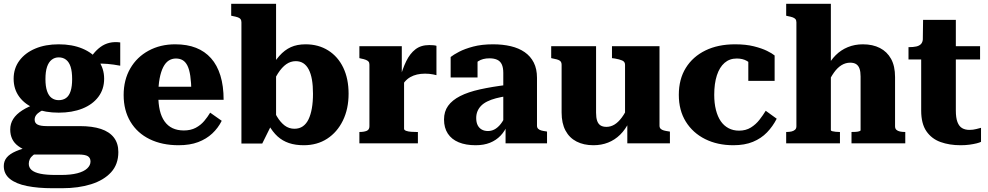

<svg xmlns="http://www.w3.org/2000/svg" viewBox="-21 -757 5219 1014"><path d="M614 -410Q577 -417 546.5 -419.5Q516 -422 493.5 -420.5Q471 -419 455 -411L437 -418Q453 -448 471 -471Q489 -494 510.5 -509.5Q532 -525 557.5 -531Q583 -537 614 -533ZM289 -162Q218 -162 164.5 -183.5Q111 -205 81 -245.5Q51 -286 51 -341Q51 -396 81.5 -437Q112 -478 165.5 -500.5Q219 -523 289 -523Q360 -523 414 -500.5Q468 -478 498.5 -437Q529 -396 529 -341Q529 -286 498.5 -245.5Q468 -205 414 -183.5Q360 -162 289 -162ZM289 -228Q312 -228 328 -239.5Q344 -251 352 -276Q360 -301 360 -339Q360 -379 352 -404Q344 -429 328 -441.5Q312 -454 289 -454Q268 -454 252 -441.5Q236 -429 227.5 -404Q219 -379 219 -339Q219 -301 227.5 -276Q236 -251 252 -239.5Q268 -228 289 -228ZM255 237Q180 237 122 225.5Q64 214 31.5 188Q-1 162 -1 120Q-1 94 14.5 75Q30 56 63.5 41.5Q97 27 151 15L187 43Q167 52 154.5 62Q142 72 136.5 83.5Q131 95 131 108Q131 128 146 141Q161 154 192 160.5Q223 167 273 167H302Q353 167 387.5 158Q422 149 439.5 132.5Q457 116 457 96Q457 77 443 68Q429 59 392 59H136L131 44Q98 31 76 15Q54 -1 43.5 -23Q33 -45 33 -73Q33 -104 49 -129Q65 -154 97 -174.5Q129 -195 175 -210L229 -185Q208 -178 192.5 -168.5Q177 -159 169.5 -148.5Q162 -138 162 -125Q162 -107 177.5 -99Q193 -91 226 -91H400Q467 -91 512 -76Q557 -61 580.5 -30.5Q604 0 604 46Q604 111 565.5 153Q527 195 460 216Q393 237 308 237Z M815 -254Q815 -209 823 -174.5Q831 -140 848 -116Q865 -92 890.5 -80Q916 -68 950 -68Q986 -68 1012.5 -82Q1039 -96 1057.5 -118Q1076 -140 1089 -162L1150 -119Q1131 -81 1100 -52Q1069 -23 1025.5 -6.5Q982 10 922 10Q835 10 769.5 -22Q704 -54 668 -114Q632 -174 632 -255Q632 -335 667 -395.5Q702 -456 764 -489.5Q826 -523 904 -523Q967 -523 1014 -504.5Q1061 -486 1093.5 -449.5Q1126 -413 1143 -358Q1160 -303 1160 -230H788V-299H1012L990 -271Q989 -322 984 -356Q979 -390 969 -410Q959 -430 944 -439Q929 -448 908 -448Q887 -448 870 -437Q853 -426 841 -402.5Q829 -379 822 -342.5Q815 -306 815 -254Z M1583 10Q1539 10 1505 -1.5Q1471 -13 1445 -36.5Q1419 -60 1397 -99L1403 -216Q1423 -173 1441.5 -142Q1460 -111 1482.5 -94Q1505 -77 1534 -77Q1560 -77 1578.5 -90Q1597 -103 1608.5 -127Q1620 -151 1626 -185Q1632 -219 1632 -262Q1632 -304 1626.5 -336Q1621 -368 1609.5 -390Q1598 -412 1581 -423Q1564 -434 1541 -434Q1514 -434 1491 -418Q1468 -402 1447 -369.5Q1426 -337 1401 -286L1398 -381Q1427 -431 1454.5 -462Q1482 -493 1515 -508Q1548 -523 1593 -523Q1661 -523 1712.5 -490.5Q1764 -458 1792 -399.5Q1820 -341 1820 -262Q1820 -182 1790 -120.5Q1760 -59 1707 -24.5Q1654 10 1583 10ZM1254 -639Q1254 -650 1249.5 -656Q1245 -662 1235 -665.5Q1225 -669 1209 -672L1200 -674V-737H1437V-111L1416 -104L1364 1H1254Z M2284 -515V-360Q2276 -362 2266.5 -364Q2257 -366 2246 -367Q2235 -368 2224 -368Q2201 -368 2181.5 -363.5Q2162 -359 2145.5 -349.5Q2129 -340 2116 -324.5Q2103 -309 2092 -286L2091 -342Q2105 -394 2124.5 -434Q2144 -474 2173 -496.5Q2202 -519 2246 -519Q2259 -519 2269 -518Q2279 -517 2284 -515ZM1877 0V-60H1878Q1901 -60 1915.5 -66Q1930 -72 1930 -90V-415Q1930 -426 1925.5 -431.5Q1921 -437 1911 -441Q1901 -445 1885 -448L1877 -450V-513H2101V-350L2113 -362V-77Q2113 -70 2124 -66Q2135 -62 2150 -61Q2165 -60 2177 -60H2186V0Z M2659 -309V-250Q2625 -245 2598.5 -238Q2572 -231 2552 -221Q2532 -211 2519.5 -198Q2507 -185 2500.5 -169Q2494 -153 2494 -134Q2494 -111 2501.5 -96Q2509 -81 2523 -73Q2537 -65 2556 -65Q2579 -65 2598 -78Q2617 -91 2631.5 -113.5Q2646 -136 2658 -168L2660 -100Q2646 -65 2622.5 -40.5Q2599 -16 2566.5 -3Q2534 10 2491 10Q2439 10 2401.5 -5.5Q2364 -21 2344 -51.5Q2324 -82 2324 -126Q2324 -168 2345.5 -198Q2367 -228 2409 -249.5Q2451 -271 2514 -285Q2577 -299 2659 -309ZM2649 0V-99L2637 -97V-372Q2637 -400 2629 -417Q2621 -434 2604.5 -441.5Q2588 -449 2564 -449Q2528 -449 2504.5 -433.5Q2481 -418 2468 -396Q2460 -406 2459 -415Q2458 -424 2462.5 -432.5Q2467 -441 2477 -447Q2487 -453 2501 -455V-348H2359V-456Q2374 -468 2403.5 -483.5Q2433 -499 2478 -511Q2523 -523 2583 -523Q2634 -523 2676.5 -513Q2719 -503 2750 -481.5Q2781 -460 2798 -426.5Q2815 -393 2815 -346V-93Q2815 -83 2821 -77Q2827 -71 2837.5 -68Q2848 -65 2864 -63L2868 -62V0Z M3127 -513V-162Q3127 -136 3132.5 -119.5Q3138 -103 3150 -95Q3162 -87 3182 -87Q3204 -87 3224 -99Q3244 -111 3263 -136.5Q3282 -162 3300 -203L3302 -114Q3282 -73 3254 -45.5Q3226 -18 3190.5 -4Q3155 10 3113 10Q3062 10 3024 -9.5Q2986 -29 2965.5 -67.5Q2945 -106 2945 -163V-415Q2945 -431 2934 -437.5Q2923 -444 2899 -448L2890 -450V-513ZM3462 -513V-93Q3462 -83 3468 -77Q3474 -71 3485 -68Q3496 -65 3511 -63L3517 -62V0H3292V-115L3280 -111V-415Q3280 -431 3265 -437.5Q3250 -444 3226 -448L3211 -450V-513Z M3882 -67Q3918 -67 3944.5 -83.5Q3971 -100 3990 -124.5Q4009 -149 4023 -172L4081 -130Q4060 -89 4029.5 -57.5Q3999 -26 3955.5 -8Q3912 10 3852 10Q3768 10 3703 -22.5Q3638 -55 3601 -114.5Q3564 -174 3564 -256Q3564 -339 3601 -398.5Q3638 -458 3704.5 -490.5Q3771 -523 3861 -523Q3918 -523 3960 -512.5Q4002 -502 4029.5 -488.5Q4057 -475 4070 -464V-330H3931V-459Q3944 -457 3951.5 -450.5Q3959 -444 3962.5 -435.5Q3966 -427 3964.5 -418Q3963 -409 3957 -403Q3945 -423 3923 -435.5Q3901 -448 3870 -448Q3832 -448 3805.5 -425Q3779 -402 3765 -359Q3751 -316 3751 -256Q3751 -212 3760 -176.5Q3769 -141 3785.5 -117Q3802 -93 3826.5 -80Q3851 -67 3882 -67Z M4367 -737V-70Q4367 -66 4374.5 -64Q4382 -62 4392.5 -61Q4403 -60 4412 -60H4415V0H4131V-60H4132Q4147 -60 4158.5 -62.5Q4170 -65 4177.5 -71.5Q4185 -78 4185 -90V-639Q4185 -650 4180 -656Q4175 -662 4165 -665.5Q4155 -669 4139 -672L4131 -674V-737ZM4760 0H4476V-60H4477Q4486 -60 4497 -60.5Q4508 -61 4516 -63.5Q4524 -66 4524 -69V-353Q4524 -378 4518.5 -394Q4513 -410 4501 -418Q4489 -426 4469 -426Q4445 -426 4423.5 -413Q4402 -400 4383.5 -374Q4365 -348 4347 -309L4345 -399Q4365 -438 4392.5 -465.5Q4420 -493 4456.5 -508Q4493 -523 4536 -523Q4588 -523 4626 -503.5Q4664 -484 4685 -446Q4706 -408 4706 -350V-90Q4706 -78 4713 -71.5Q4720 -65 4732 -62.5Q4744 -60 4758 -60H4760Z M4777 -443V-508H4780Q4802 -508 4818 -511.5Q4834 -515 4843 -524.5Q4852 -534 4853 -552L4950 -513H5155V-443ZM5027 -173Q5027 -135 5035.5 -112.5Q5044 -90 5060 -80.5Q5076 -71 5099 -71Q5118 -71 5135 -75.5Q5152 -80 5160 -82V-8Q5153 -4 5137 0Q5121 4 5099.5 7Q5078 10 5052 10Q4993 10 4946 -7Q4899 -24 4871.5 -64Q4844 -104 4844 -173V-494L4852 -502L4854 -652H5027Z"/></svg>

Font: Roboto Serif 36pt
Style: Bold
Weight: 700
Version: Version 1.008